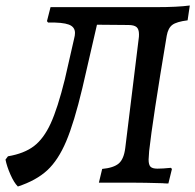

<svg xmlns="http://www.w3.org/2000/svg" viewBox="-28 -665 711 699"><path d="M515 -115Q513 -89 513 -84Q513 -65 520 -58Q527 -51 545 -51Q564 -51 594 -54L598 -50L585 3Q571 3 564 2Q496 0 453 0H332L344 -50Q386 -54 404.5 -70Q423 -86 428 -126L477 -525Q478 -530 478 -540Q478 -559 469 -566.5Q460 -574 439 -574L325 -575L272 -345Q242 -219 213 -150.5Q184 -82 144 -45Q104 -8 37 14Q23 0 10 -29.5Q-3 -59 -8 -84L1 -96Q60 -106 95.5 -133Q131 -160 156.5 -215.5Q182 -271 208 -376L242 -525Q245 -536 245 -545Q245 -567 222.5 -575.5Q200 -584 147 -583L143 -588L156 -639H541Q618 -639 663 -645L655 -591Q615 -586 599.5 -574.5Q584 -563 579 -535Q527 -225 515 -115Z"/></svg>

Font: Alegreya Medium
Style: Italic
Weight: 500
Italic angle: -7°
Designer: Juan Pablo del Peral
Foundry: Huerta Tipografica
Version: Version 2.008; ttfautohint (v1.8)